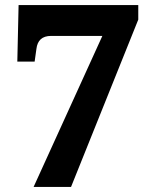

<svg xmlns="http://www.w3.org/2000/svg" viewBox="-20 -734 607 754"><path d="M112 0H259L523 -657V-714H53L48 -492H116L123 -542C127 -575 145 -593 181 -593H382Z"/></svg>

Font: Noto Serif Myanmar ExtraBold
Style: Regular
Weight: 800
Designer: Ben Mitchell and the Monotype Design Team
Foundry: Monotype Imaging Inc.
Version: Version 2.106